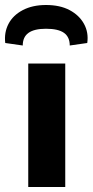

<svg xmlns="http://www.w3.org/2000/svg" viewBox="-48 -748 371 768"><path d="M213 -494V0H65V-494ZM43 -566 -27 -576Q-32 -618 -14 -652.5Q4 -687 43 -707.5Q82 -728 136 -728Q192 -728 230.5 -707.5Q269 -687 288 -652.5Q307 -618 301 -576L231 -566Q231 -600 208 -616.5Q185 -633 136 -633Q89 -633 66 -616.5Q43 -600 43 -566Z"/></svg>

Font: Exo 2
Style: Bold
Weight: 700
Designer: Natanael Gama
Foundry: Natanael Gama
Version: Version 2.010